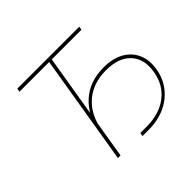

<svg xmlns="http://www.w3.org/2000/svg" viewBox="-169 -940 1162 1162"><g transform="rotate(-45 412.5 -358.5)"><path d="M103.5 -705.1 107.4 -727.5H637.7L633.8 -705.1H379.9L263.2 0H240.7L357.4 -705.1ZM439.9 11.2 443.8 -11.2H496.1Q606.9 -11.2 677.2 -65.4Q747.6 -119.6 763.2 -214.8Q779.3 -312.5 726.1 -369.6Q672.9 -426.8 564.9 -426.8Q454.6 -426.8 382.6 -364.5Q310.5 -302.2 292 -189.9H272.5Q292.5 -309.1 369.6 -379.2Q446.8 -449.2 568.4 -449.2Q644.5 -449.2 697.3 -419.7Q750 -390.1 773.7 -337.4Q797.4 -284.7 785.6 -214.8Q774.4 -146.5 734.6 -95.7Q694.8 -44.9 632.8 -16.8Q570.8 11.2 492.2 11.2Z"/></g></svg>

Font: Inter Display Thin
Style: Italic
Weight: 100
Italic angle: -9.39999°
Designer: Rasmus Andersson
Foundry: rsms
Version: Version 4.000;git-a52131595